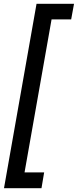

<svg xmlns="http://www.w3.org/2000/svg" viewBox="-20 -831 409 1009"><path d="M1 158 172 -811H369L354 -729H251L109 75H212L198 158Z"/></svg>

Font: DM Sans 24pt Medium
Style: Italic
Weight: 500
Italic angle: -10°
Designer: Colophon Foundry, Jonny Pinhorn
Foundry: Colophon Foundry
Version: Version 4.004;gftools[0.9.30]